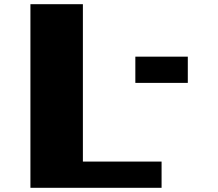

<svg xmlns="http://www.w3.org/2000/svg" viewBox="-20 -895 1040 915"><path d="M125 -875H375V-125H750V0H125ZM625 -625H875V-500H625Z"/></svg>

Font: Dogica
Style: Bold
Weight: 700
Monospace: yes
Designer: Roberto Mocci
Version: Version 001.000